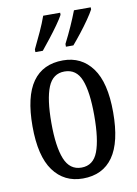

<svg xmlns="http://www.w3.org/2000/svg" viewBox="-87 -824 638 891"><g transform="rotate(-10 232.0 -378.0)"><path d="M231 10Q143 10 92.5 -59Q42 -128 42 -269Q42 -409 90.5 -477.5Q139 -546 234 -546Q321 -546 371.5 -477.5Q422 -409 422 -269Q422 -128 373.5 -59Q325 10 231 10ZM233 -41Q289 -41 311 -99Q333 -157 333 -269Q333 -381 310.5 -437.5Q288 -494 232 -494Q177 -494 154 -437.5Q131 -381 131 -269Q131 -157 154.5 -99Q178 -41 233 -41ZM259 -619Q279 -658 295.5 -695Q312 -732 325 -766H404V-756Q395 -739 376 -711.5Q357 -684 335 -656Q313 -628 294 -606H259ZM115 -619Q134 -658 151 -695Q168 -732 180 -766H260V-756Q251 -739 231.5 -711.5Q212 -684 190 -656Q168 -628 150 -606H115Z"/></g></svg>

Font: Noto Serif Bengali ExtraCondensed
Style: Regular
Weight: 400
Width: 2
Designer: Juan Bruce, Universal Thirst, Indian Type Foundry and the Monotype Design Team.
Foundry: Monotype Imaging Inc.
Version: Version 2.003; ttfautohint (v1.8.4.7-5d5b)